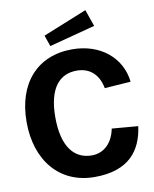

<svg xmlns="http://www.w3.org/2000/svg" viewBox="-103 -1041 902 1128"><g transform="rotate(-10 348.5 -477.5)"><path d="M368 -752C159 -752 31 -607 31 -377C31 -147 161 10 370 10C576 10 654 -99 673 -240L517 -253C502 -175 452 -118 375 -118C273 -118 202 -196 202 -375C202 -554 274 -624 373 -624C457 -624 504 -570 518 -494L674 -505C658 -650 537 -752 368 -752ZM223 -859 246 -793 520 -865 485 -965Z"/></g></svg>

Font: Cheyenne Sans
Style: Bold
Weight: 700
Designer: The Public Sans project authors (U.S. Web Design System), Libre Franklin designed by Pablo Impallari and Rodrigo Fuenzal
Foundry: The Cheyenne Sans Project Authors
Version: Version 2.007